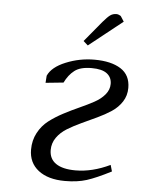

<svg xmlns="http://www.w3.org/2000/svg" viewBox="-49 -670 533 717"><g transform="rotate(5 218.0 -312.0)"><path d="M85 -99.1Q85 -133.8 100.1 -162.1Q115.2 -190.4 139.4 -209Q163.6 -227.5 192.9 -242.9Q222.2 -258.3 251.7 -271.5Q281.2 -284.7 305.4 -297.9Q329.6 -311 344.7 -329.1Q359.9 -347.2 359.9 -369.1Q359.9 -393.6 341.6 -407.7Q323.2 -421.9 284.2 -421.9Q241.7 -421.9 220 -405Q198.2 -388.2 184.1 -358.9L117.2 -352.1L119.1 -378.9Q133.8 -412.1 185.1 -433.1Q236.3 -454.1 292 -454.1Q354.5 -454.1 390.6 -431.2Q426.8 -408.2 426.8 -359.9Q426.8 -331.1 411.9 -308.1Q397 -285.2 373.3 -269.5Q349.6 -253.9 321 -240.5Q292.5 -227.1 263.9 -213.9Q235.4 -200.7 211.7 -186.3Q188 -171.9 173.1 -150.9Q158.2 -129.9 158.2 -104Q158.2 -70.8 183.3 -53.5Q208.5 -36.1 256.8 -36.1Q319.8 -36.1 386.2 -67.9L393.1 -43.9Q336.9 -15.1 302.2 -4.2Q267.6 6.8 221.2 6.8Q157.7 6.8 121.3 -21.5Q85 -49.8 85 -99.1ZM245.1 -520 309.1 -597.2Q325.2 -616.2 335.2 -623.5Q345.2 -630.9 358.9 -630.9Q363.3 -630.9 367.4 -629.2Q371.6 -627.4 374 -626L376 -624L388.2 -605L262.2 -504.9Z"/></g></svg>

Font: Dehuti
Style: Italic
Weight: 400
Version: Version 1.2